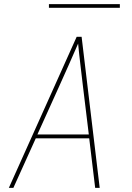

<svg xmlns="http://www.w3.org/2000/svg" viewBox="-20 -914 640 934"><path d="M23 0 353 -735H377L465 0H443L414 -241H154L45 0ZM412 -260 384 -490Q378 -543 371.5 -596Q365 -649 360 -702Q337 -649 313.5 -596Q290 -543 266 -490L162 -260ZM563 -876H218V-894H563Z"/></svg>

Font: Iosevka Aile Thin Oblique
Style: Regular
Weight: 100
Italic angle: -9°
Designer: Belleve Invis
Foundry: Belleve Invis
Version: Version 31.1.0; ttfautohint (v1.8.4)